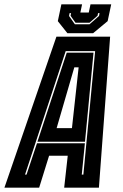

<svg xmlns="http://www.w3.org/2000/svg" viewBox="-60 -870 568 890"><path d="M-39.5 0 201.5 -700H450.5L398.5 0H237.5L254 -148H167.5L121.5 0ZM56 -60.5H63L111.5 -206H333.5L319 -60.5H326.5L381 -633H244.5ZM113.5 -213 249.5 -626H373.5L334 -213ZM202.5 -276H273.5L304.5 -558H284.5ZM252.5 -716 208 -772 224.5 -850H320.5L312.5 -812H351.5L359.5 -850H455.5L439 -772L371.5 -716ZM287 -757.5H355L399 -796L401.5 -809H394.5L392 -797L355 -764.5H290L267 -797L269.5 -809H262.5L260 -796Z"/></svg>

Font: Tourney Condensed ExtraBold
Style: Italic
Weight: 800
Width: 3
Italic angle: -12°
Designer: Tyler Finck
Foundry: Etcetera Type Co
Version: Version 1.010; ttfautohint (v1.8.3)